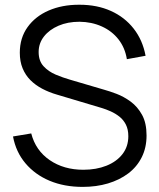

<svg xmlns="http://www.w3.org/2000/svg" viewBox="-20 -754 656 790"><path d="M320 15Q244.5 15 184.2 -10.2Q124 -35.5 84.8 -82Q45.5 -128.5 33.5 -192.5L108.5 -205Q126.5 -135 184.5 -95.2Q242.5 -55.5 323 -55.5Q376 -55.5 418 -72.2Q460 -89 484 -120Q508 -151 508 -193.5Q508 -221.5 498 -241.2Q488 -261 471.5 -274Q455 -287 435.5 -295.8Q416 -304.5 397.5 -310L215 -364.5Q182 -374 154 -388.8Q126 -403.5 105.2 -424.2Q84.5 -445 73 -473Q61.5 -501 61.5 -537Q61.5 -598 93.5 -642.5Q125.5 -687 180.5 -710.8Q235.5 -734.5 304.5 -734.5Q306 -734.5 307.5 -734.5Q379.5 -734.5 436.2 -709Q493 -683.5 530 -636.2Q567 -589 579 -524.5L502 -510.5Q494.5 -557.5 467.5 -592Q440.5 -626.5 398.8 -645.2Q357 -664 307 -664.5Q258.5 -664.5 220.8 -648.2Q183 -632 161 -604Q139 -576 139 -540Q139 -503.5 159.2 -481.5Q179.5 -459.5 209.2 -447Q239 -434.5 267 -426.5L408 -385Q430 -379 459.8 -367.8Q489.5 -356.5 517.8 -335.8Q546 -315 564.5 -281.5Q583 -248 583 -196.5Q583 -146.5 563.2 -107Q543.5 -67.5 507.8 -40.5Q472 -13.5 424.2 0.8Q376.5 15 320 15Z"/></svg>

Font: Cns Manrope
Style: Regular
Weight: 400
Designer: Mikhail Sharanda
Foundry: Mikhail Sharanda
Version: Version 4.504